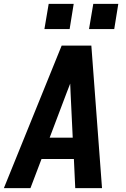

<svg xmlns="http://www.w3.org/2000/svg" viewBox="-29 -970 649 990"><path d="M-9 0 289 -735H442L497 0H359L352 -150H185L128 0ZM227 -260H346L335 -490Q335 -502 334 -514.5Q333 -527 333 -539Q328 -527 323.5 -514.5Q319 -502 314 -490ZM430 -820 452 -950H581L560 -820ZM200 -820 222 -950H351L330 -820Z"/></svg>

Font: Iosevka SS04 XBd Ex
Style: Italic
Weight: 800
Width: 7
Italic angle: -9°
Monospace: yes
Designer: Belleve Invis
Foundry: Belleve Invis
Version: Version 19.0.0; ttfautohint (v1.8.4)